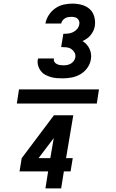

<svg xmlns="http://www.w3.org/2000/svg" viewBox="-20 -873 640 1061"><path d="M515 -301H73L85 -379H527ZM325 -440Q308 -440 291 -441.5Q274 -443 258 -448Q242 -453 228 -461Q214 -469 204.5 -482Q195 -495 190.5 -511Q186 -527 189 -545Q190 -546 190.5 -547Q191 -548 191 -550H278V-548Q276 -538 281 -530.5Q286 -523 294 -519Q302 -515 311.5 -513.5Q321 -512 331 -512Q341 -512 351.5 -514Q362 -516 371.5 -521.5Q381 -527 387.5 -536Q394 -545 396 -555Q399 -570 392 -582.5Q385 -595 373.5 -602.5Q362 -610 347.5 -611.5Q333 -613 318 -613L330 -686Q344 -686 357 -687.5Q370 -689 383 -695Q396 -701 406 -712.5Q416 -724 418 -738Q420 -747 417.5 -755.5Q415 -764 408.5 -770Q402 -776 392.5 -778Q383 -780 374 -780Q365 -780 356.5 -778.5Q348 -777 339.5 -772Q331 -767 325.5 -759.5Q320 -752 318 -743H231Q235 -767 249.5 -789.5Q264 -812 285.5 -827Q307 -842 331.5 -847.5Q356 -853 380 -853Q407 -853 432.5 -846Q458 -839 476 -822.5Q494 -806 501 -780.5Q508 -755 504 -729Q502 -716 496 -703Q490 -690 481 -679Q472 -668 460.5 -660Q449 -652 436 -646Q449 -638 458.5 -627.5Q468 -617 474.5 -603.5Q481 -590 483 -575Q485 -560 482 -544Q478 -519 462 -497Q446 -475 423 -462Q400 -449 375 -444.5Q350 -440 325 -440ZM231 168 246 74H88L100 1L278 -236H385L345 1H382L370 74H333L318 168ZM193 1H258L277 -110Z"/></svg>

Font: Iosevka Aile Extrabold
Style: Italic
Weight: 800
Italic angle: -9°
Designer: Belleve Invis
Foundry: Belleve Invis
Version: Version 31.1.0; ttfautohint (v1.8.4)